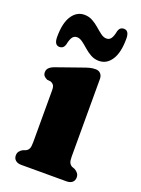

<svg xmlns="http://www.w3.org/2000/svg" viewBox="-133 -748 594 809"><g transform="rotate(20 163.5 -343.5)"><path d="M256 -453.5V-106Q256 -86.5 260.2 -78.2Q264.5 -70 272.5 -65.5L285 -61Q295 -55.5 300.5 -48Q306 -40.5 306 -30Q306 -16 296.8 -8Q287.5 0 271 0H68Q52 0 42.5 -8Q33 -16 33 -30Q33 -40.5 38.5 -48Q44 -55.5 53.5 -60.5L67 -65.5Q75 -70 79 -78.2Q83 -86.5 83 -106V-339Q83 -356 78.2 -362.5Q73.5 -369 65 -372.5L48 -374.5Q38.5 -379 33.2 -385Q28 -391 28 -401.5Q28 -412.5 35.2 -420.2Q42.5 -428 58 -434L167.5 -472.5Q187 -479.5 199.2 -482.8Q211.5 -486 225.5 -486Q239.5 -486 247.8 -477Q256 -468 256 -453.5ZM225.2 -523.5Q205.4 -523.5 188.5 -532.8Q171.7 -542 157.5 -554.8Q143.3 -567.5 130.5 -576.8Q117.7 -586 105.5 -586Q92.5 -586 85 -575.2Q77.6 -564.5 73.1 -541.5Q67.3 -522 49.3 -522Q25.9 -522 25.9 -558.5Q25.9 -621 47.2 -653.2Q68.6 -685.5 102.8 -685.5Q123.1 -685.5 139.7 -676.2Q156.4 -667 170.5 -654.5Q184.7 -642 197.5 -632.5Q210.4 -623 223 -623Q236.5 -623 243.9 -634.2Q251.3 -645.5 255.4 -668Q261.2 -687 279.2 -687Q302.6 -687 302.6 -651Q302.6 -588 281.2 -555.8Q259.9 -523.5 225.2 -523.5Z"/></g></svg>

Font: Fraunces 28pt Soft Wonky
Style: Bold
Weight: 700
Version: Version 1.000;[b76b70a41]